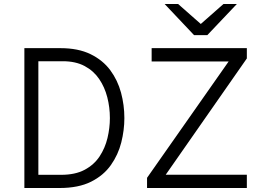

<svg xmlns="http://www.w3.org/2000/svg" viewBox="-20 -941 1323 961"><path d="M102 0V-700H282.5Q371.5 -700 433 -670Q494.5 -640 531.8 -589.8Q569 -539.5 585.8 -477.2Q602.5 -415 602.5 -350Q602.5 -289.5 587 -228Q571.5 -166.5 535 -114.8Q498.5 -63 435.8 -31.5Q373 0 278.5 0ZM172 -66H286Q356.5 -66 403.8 -91.2Q451 -116.5 478.5 -158.2Q506 -200 518 -250.2Q530 -300.5 530 -350Q530 -403.5 517 -454.2Q504 -505 476.2 -545.8Q448.5 -586.5 403.5 -610.5Q358.5 -634.5 294.5 -634.5H172ZM716 0V-51L1124.5 -633.5H739V-700H1215.5V-648.5L809.5 -66.5H1215.5V0ZM951.5 -765 804 -921H871.5L985 -821L1098.5 -921H1165.5L1017.5 -765Z"/></svg>

Font: Overpass Light
Style: Regular
Weight: 300
Designer: Delve Withrington, Dave Bailey, Thomas Jockin
Foundry: Delve Fonts LLC
Version: Version 4.000; ttfautohint (v1.8.3)